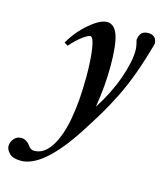

<svg xmlns="http://www.w3.org/2000/svg" viewBox="-180 -543 712 841"><g transform="rotate(15 176.5 -122.5)"><path d="M-6.3 220.2Q-43.5 220.2 -59.3 203.9Q-75.2 187.5 -75.2 171.4Q-75.2 155.3 -63.2 139.2Q-51.3 123 -29.3 123Q-17.1 123 -6.3 129.9Q4.4 136.7 10.3 145.5Q22 163.1 37.6 163.1Q82.5 163.1 114 114.5Q145.5 65.9 160.6 -17.1Q175.8 -100.1 175.8 -210.4Q175.8 -287.1 168 -336.7Q160.2 -386.2 147 -386.2Q136.7 -386.2 111.8 -367.7Q86.9 -349.1 61 -319.3L44.9 -329.6Q75.2 -383.3 123 -424.1Q170.9 -464.8 201.7 -464.8Q235.4 -464.8 250.7 -421.9Q266.1 -378.9 266.1 -281.7Q266.1 -190.9 250 -93.3Q300.3 -171.9 327.1 -248.3Q354 -324.7 354 -376Q354 -395 346.2 -422.9Q349.1 -444.8 358.9 -454.8Q368.7 -464.8 389.2 -464.8Q407.2 -464.8 417.5 -454.8Q427.7 -444.8 427.7 -425.8Q405.3 -345.7 382.8 -283.7Q360.4 -221.7 333 -167Q305.7 -112.3 283.4 -75.2Q261.2 -38.1 222.7 22Q94.2 220.2 -6.3 220.2Z"/></g></svg>

Font: Elstob 6pt SemiBold
Style: Italic
Weight: 600
Italic angle: -20°
Designer: Peter S. Baker
Version: Version 1.015